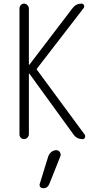

<svg xmlns="http://www.w3.org/2000/svg" viewBox="-20 -750 540 1035"><path d="M85 -26.4V-704.1Q85 -714.8 92.3 -722.7Q99.6 -730.5 109.9 -730.5Q120.1 -730.5 127.9 -722.2Q135.7 -713.9 135.7 -704.1V-402.3Q135.7 -400.4 136.7 -400.4L138.7 -401.4L371.1 -706.1Q389.6 -730.5 419.9 -730.5Q428.7 -730.5 432.6 -722.2Q436.5 -713.9 430.7 -706.1L179.7 -380.9Q175.8 -377 179.7 -373L436.5 -24.4Q441.4 -16.6 438 -8.3Q434.6 0 424.8 0Q393.6 0 376 -25.4L138.7 -352.5Q138.7 -353.5 136.7 -353.5Q135.7 -353.5 135.7 -352.5V-26.4Q135.7 -16.6 127.9 -8.3Q120.1 0 109.9 0Q99.6 0 92.3 -7.3Q85 -14.6 85 -26.4ZM240.2 92.8Q245.1 79.1 256.8 69.3Q268.6 59.6 284.2 59.6Q295.9 59.6 302.7 70.3Q309.6 81.1 305.7 91.8L246.1 241.2Q236.3 265.6 211.9 264.6Q202.1 264.6 196.8 257.3Q191.4 250 194.3 241.2Z"/></svg>

Font: Rounded-L Mgen+ 1m light
Style: Regular
Weight: 200
Designer: [Source Han Sans]
Ryoko NISHIZUKA  (kana & ideographs); Paul D. Hunt (Latin, Greek & Cyrillic); Wenlong ZHANG  (bopomofo
Version: Version 1.059.20150602